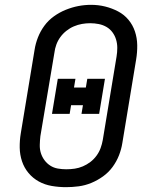

<svg xmlns="http://www.w3.org/2000/svg" viewBox="-20 -766 640 794"><path d="M253 8Q223 8 194 3Q165 -2 140.5 -15.5Q116 -29 98 -50.5Q80 -72 71 -99Q62 -126 61.5 -155.5Q61 -185 66 -215L123 -560Q127 -586 137 -611.5Q147 -637 163.5 -659.5Q180 -682 203 -698.5Q226 -715 252 -725.5Q278 -736 304 -741Q330 -746 357 -746Q387 -746 415 -739Q443 -732 468 -719Q493 -706 511 -684.5Q529 -663 538 -636Q547 -609 547.5 -579.5Q548 -550 543 -520L486 -175Q482 -149 472 -123.5Q462 -98 445.5 -75.5Q429 -53 406 -36.5Q383 -20 357.5 -9.5Q332 1 305.5 4.5Q279 8 253 8ZM254 -66Q272 -66 289 -68.5Q306 -71 322.5 -78Q339 -85 353.5 -96Q368 -107 379 -122Q390 -137 396 -153.5Q402 -170 405 -187L462 -532Q465 -550 465 -568Q465 -586 460 -602.5Q455 -619 445 -632.5Q435 -646 420.5 -654.5Q406 -663 388.5 -666.5Q371 -670 353 -670Q336 -670 319 -667Q302 -664 285.5 -657Q269 -650 254.5 -638.5Q240 -627 229.5 -612.5Q219 -598 213 -581.5Q207 -565 205 -548L147 -203Q145 -185 144.5 -167Q144 -149 149 -133Q154 -117 164 -103.5Q174 -90 188 -81Q202 -72 219 -69Q236 -66 254 -66ZM195 -295 219 -440H292L286 -404H335L341 -440H414L390 -295H317L323 -331H274L268 -295Z"/></svg>

Font: Iosevka Curly Slab Extended
Style: Italic
Weight: 400
Width: 7
Italic angle: -9°
Monospace: yes
Designer: Belleve Invis
Foundry: Belleve Invis
Version: Version 11.1.0; ttfautohint (v1.8.3)